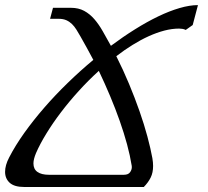

<svg xmlns="http://www.w3.org/2000/svg" viewBox="-74 -747 829 767"><path d="M247.6 -601.1Q239.3 -615.7 231.2 -628.7Q223.1 -641.6 213.4 -651.1Q203.6 -660.6 190.9 -666.3Q178.2 -671.9 160.2 -671.9H126L137.7 -715.8H209.5Q239.7 -715.8 262.2 -703.6Q284.7 -691.4 302.7 -670.7Q320.8 -649.9 336.4 -622.3Q352.1 -594.7 369.1 -564Q417.5 -600.1 465.6 -630.1Q513.7 -660.2 558.3 -681.6Q603 -703.1 643.3 -714.8Q683.6 -726.6 716.8 -726.6L695.8 -647L668 -627.4Q662.1 -630.4 655.3 -631.6Q648.4 -632.8 641.6 -632.8Q613.3 -632.8 582.5 -624.8Q551.8 -616.7 520 -602.3Q488.3 -587.9 455.6 -567.6Q422.9 -547.4 390.6 -522.5Q418 -468.3 441.4 -412.1Q464.8 -356 483.4 -302.7Q502 -249.5 514.9 -201.4Q527.8 -153.3 534.7 -115.2Q537.6 -98.1 537.6 -84Q537.6 -57.6 528.1 -38.1Q518.6 -18.6 500.5 0H22.9Q-16.6 0 -35.2 -16.8Q-53.7 -33.7 -53.7 -60.5Q-53.7 -86.9 -37.6 -117.7Q-12.7 -166 23.4 -216.6Q59.6 -267.1 103.3 -317.4Q147 -367.7 196.8 -416Q246.6 -464.4 298.8 -507.8Q286.1 -531.7 273.4 -554.9Q260.7 -578.1 247.6 -601.1ZM69.8 -135.3Q59.6 -110.8 59.6 -94.2Q59.6 -71.3 75.7 -60.1Q91.8 -48.8 121.1 -48.8H420.9Q438 -48.8 445.3 -58.6Q452.6 -68.4 452.6 -79.6Q452.6 -83.5 452.1 -85.4Q445.8 -125 433.6 -170.2Q421.4 -215.3 404.3 -263.9Q387.2 -312.5 366 -363Q344.7 -413.6 320.8 -463.9Q278.8 -425.8 240.5 -383.5Q202.1 -341.3 169.7 -298.6Q137.2 -255.9 111.6 -214.1Q85.9 -172.4 69.8 -135.3Z"/></svg>

Font: Arian AMU Serif
Style: Italic
Weight: 400
Italic angle: -15°
Designer: Ruben Hakobyan (Tarumian)
Foundry: Ruben Hakobyan (Tarumian)
Version: Version 1.002